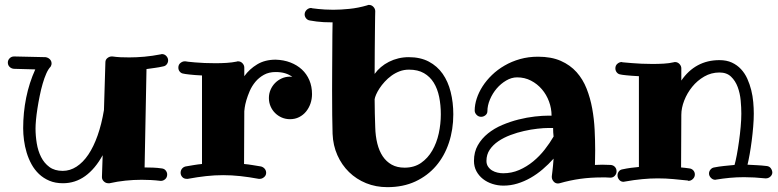

<svg xmlns="http://www.w3.org/2000/svg" viewBox="-20 -732 3197 789"><path d="M670.9 -483.9Q670.9 -475.1 665.3 -467.8Q659.7 -460.4 649.9 -459Q632.8 -455.1 615.7 -452.9Q598.6 -450.7 582 -448.2L574.2 -43.9Q591.3 -43.9 609.1 -43.2Q627 -42.5 644 -40Q654.8 -39.1 660.9 -31.5Q667 -23.9 667 -15.1Q667 -2.9 658.9 4.2Q650.9 11.2 642.1 11.2H639.2Q619.1 8.8 599.9 7.8Q580.6 6.8 562 6.8Q528.3 6.8 495.4 10.3Q462.4 13.7 430.2 21H424.8Q414.6 21 406.7 13.4Q398.9 5.9 398.9 -3.9V-4.9L401.9 -94.2Q371.1 -38.1 330.1 -8.5Q289.1 21 238.8 21Q207 21 182.9 10.7Q158.7 0.5 140.4 -16.8Q122.1 -34.2 109.6 -56.9Q97.2 -79.6 89.6 -104.7Q82 -129.9 78.6 -155.8Q75.2 -181.6 75.2 -205.1Q75.2 -269 87.6 -330.6Q100.1 -392.1 125 -446.8L37.1 -449.2Q26.4 -450.2 19.3 -457.3Q12.2 -464.4 12.2 -475.1Q12.2 -484.9 19.5 -492.4Q26.9 -500 38.1 -500L167 -497.1Q177.7 -495.6 184.8 -488.5Q191.9 -481.4 191.9 -471.2Q191.9 -467.3 190.7 -464.1Q189.5 -460.9 188 -458Q178.7 -448.7 170.4 -430.2Q162.1 -411.6 155.3 -387.9Q148.4 -364.3 143.1 -337.6Q137.7 -311 133.8 -285.9Q129.9 -260.7 127.9 -239.3Q126 -217.8 126 -204.1Q126 -173.8 131.1 -142.8Q136.2 -111.8 148.9 -86.7Q161.6 -61.5 183.1 -45.7Q204.6 -29.8 237.8 -29.8Q267.6 -29.8 294.4 -47.1Q321.3 -64.5 343 -96.7Q364.7 -128.9 381.1 -175.3Q397.5 -221.7 407.2 -279.8L413.1 -476.1Q413.1 -486.8 421.4 -493.4Q429.7 -500 439 -500H441.9Q458.5 -497.6 475.6 -496.8Q492.7 -496.1 511.2 -496.1Q541 -496.1 573.5 -499Q606 -502 641.1 -508.8Q642.1 -508.8 643.1 -509.3Q644 -509.8 645 -509.8Q656.2 -509.8 663.6 -501.7Q670.9 -493.7 670.9 -483.9Z M1171.9 -242.2Q1153.8 -242.2 1137.9 -249Q1122.1 -255.9 1110.4 -267.6Q1098.6 -279.3 1091.8 -295.2Q1085 -311 1085 -329.1Q1085 -347.2 1091.8 -363Q1098.6 -378.9 1110.4 -390.9Q1122.1 -402.8 1137.9 -409.9Q1153.8 -417 1171.9 -417Q1174.3 -417 1176.5 -416.5Q1178.7 -416 1181.2 -416Q1168.5 -425.8 1151.6 -430.9Q1134.8 -436 1112.8 -436Q1085 -436 1064.5 -424.6Q1043.9 -413.1 1029.5 -395.8Q1015.1 -378.4 1006.3 -358.2Q997.6 -337.9 992.4 -320.1Q987.3 -302.2 985.6 -289.6Q983.9 -276.9 983.9 -274.9L982.9 -58.1Q1000 -56.6 1017.3 -53.7Q1034.7 -50.8 1052.7 -47.9Q1062 -45.4 1067.9 -38.3Q1073.7 -31.2 1073.7 -22Q1073.7 -11.2 1065.4 -4.2Q1057.1 2.9 1047.9 2.9H1043Q1003.4 -4.4 967.8 -8.3Q932.1 -12.2 897 -12.2Q861.8 -12.2 826.7 -8.3Q791.5 -4.4 752 2.9H747.1Q735.8 2.9 729 -4.6Q722.2 -12.2 722.2 -22Q722.2 -31.2 727.5 -38.3Q732.9 -45.4 742.2 -47.9Q759.3 -50.8 776.4 -53.7Q793.5 -56.6 810.1 -58.1V-421.9Q779.3 -423.3 758.3 -425.8Q737.3 -428.2 734.9 -429.2Q725.1 -430.2 719 -437.3Q712.9 -444.3 712.9 -454.1Q712.9 -466.3 721.4 -473.1Q730 -480 738.8 -480H742.2Q742.7 -479.5 753.4 -478.3Q764.2 -477.1 781.2 -475.6Q798.3 -474.1 820.6 -473.1Q842.8 -472.2 865.7 -472.2Q889.2 -472.2 911.6 -473.6Q934.1 -475.1 953.1 -479Q954.1 -480 958 -480Q969.2 -480 976.6 -471.9Q983.9 -463.9 983.9 -454.1V-418.9Q1004.9 -448.2 1036.9 -467.5Q1068.8 -486.8 1112.8 -486.8Q1146 -485.8 1173.3 -475.3Q1200.7 -464.8 1220.5 -446.5Q1240.2 -428.2 1251.2 -402.6Q1262.2 -377 1262.2 -345.2Q1262.2 -325.2 1255.9 -306.6Q1249.5 -288.1 1237.8 -273.7Q1226.1 -259.3 1209.2 -250.7Q1192.4 -242.2 1171.9 -242.2Z M1791.5 -262.2Q1791.5 -300.3 1784.7 -333.7Q1777.8 -367.2 1762.5 -392.1Q1747.1 -417 1722.2 -431.4Q1697.3 -445.8 1660.6 -445.8Q1640.1 -445.8 1622.1 -439Q1604 -432.1 1588.6 -420.9Q1573.2 -409.7 1560.8 -396Q1548.3 -382.3 1539.6 -368.9Q1530.8 -355.5 1525.6 -343.5Q1520.5 -331.5 1519.5 -324.2Q1519.5 -293.9 1520.3 -265.1Q1521 -236.3 1522 -209Q1522.9 -172.9 1530.5 -142.3Q1538.1 -111.8 1552.7 -89.8Q1567.4 -67.9 1589.6 -55.4Q1611.8 -43 1642.6 -43Q1682.1 -43 1710.2 -62.5Q1738.3 -82 1756.3 -113.3Q1774.4 -144.5 1783 -183.6Q1791.5 -222.7 1791.5 -262.2ZM1842.8 -262.2Q1842.8 -199.7 1824.7 -145.3Q1806.6 -90.8 1772 -50.3Q1737.3 -9.8 1687 13.7Q1636.7 37.1 1571.8 37.1Q1524.9 37.1 1484.6 20.8Q1444.3 4.4 1414.3 -24.9Q1384.3 -54.2 1366.5 -94.2Q1348.6 -134.3 1346.7 -182.1Q1345.7 -212.4 1345.2 -259.5Q1344.7 -306.6 1344.7 -360.8Q1344.7 -401.4 1345 -442.9Q1345.2 -484.4 1345.5 -521.7Q1345.7 -559.1 1345.9 -589.8Q1346.2 -620.6 1346.7 -640.1Q1306.2 -640.1 1280.8 -643.6Q1255.4 -647 1252.9 -647.9Q1243.7 -649.4 1237.8 -656.7Q1231.9 -664.1 1231.9 -672.9Q1231.9 -679.2 1234.6 -684.1Q1237.3 -689 1241.2 -692.4Q1245.1 -695.8 1249.5 -697.5Q1253.9 -699.2 1257.8 -699.2Q1258.8 -699.2 1259.8 -699.2Q1260.7 -699.2 1261.7 -698.2Q1262.2 -698.2 1269 -697.3Q1275.9 -696.3 1287.6 -695.1Q1299.3 -693.8 1315.2 -692.9Q1331.1 -691.9 1349.6 -691.9Q1379.9 -691.9 1416 -695.6Q1452.1 -699.2 1488.8 -710Q1492.7 -711.9 1495.6 -711.9Q1506.8 -711.9 1514.4 -703.9Q1522 -695.8 1522 -686V-685.1Q1522 -684.6 1521.5 -663.3Q1521 -642.1 1520.8 -606.7Q1520.5 -571.3 1520 -524.9Q1519.5 -478.5 1519.5 -428.2Q1530.3 -443.4 1545.2 -456.1Q1560.1 -468.8 1578.4 -478Q1596.7 -487.3 1617.2 -492.2Q1637.7 -497.1 1659.7 -497.1Q1707.5 -497.1 1742.2 -478.8Q1776.9 -460.4 1799.1 -428.7Q1821.3 -397 1832 -354Q1842.8 -311 1842.8 -262.2Z M2254.9 -170.9Q2253.9 -179.2 2253.4 -188Q2252.9 -196.8 2252.9 -206.1H2234.9Q2215.3 -206.1 2188.7 -203.1Q2162.1 -200.2 2133.8 -193.8Q2105.5 -187.5 2077.6 -177Q2049.8 -166.5 2027.8 -151.6Q2005.9 -136.7 1992.4 -116.7Q1979 -96.7 1979 -70.8Q1979 -57.1 1985.6 -47.4Q1992.2 -37.6 2002.2 -31.5Q2012.2 -25.4 2024.4 -22.7Q2036.6 -20 2047.9 -20Q2082.5 -20 2113.5 -33.4Q2144.5 -46.9 2170.9 -68.6Q2197.3 -90.3 2218.3 -117.2Q2239.3 -144 2254.9 -170.9ZM2488.8 -2H2486.8Q2478.5 -2.9 2469.7 -2.9Q2460.9 -2.9 2452.6 -2.9Q2406.7 -2.9 2364.5 2.9Q2322.3 8.8 2279.8 21Q2278.3 21 2276.9 21.5Q2275.4 22 2272.9 22Q2261.7 22 2254.6 13.4Q2247.6 4.9 2247.6 -3.9V-7.8Q2247.6 -8.8 2250 -27.6Q2252.4 -46.4 2254.9 -80.1Q2233.9 -56.6 2210.2 -36.4Q2186.5 -16.1 2160.4 -1.2Q2134.3 13.7 2106.4 22.2Q2078.6 30.8 2048.8 30.8Q2025.4 30.8 2003.4 23.7Q1981.4 16.6 1964.6 3.4Q1947.8 -9.8 1937.7 -28.6Q1927.7 -47.4 1927.7 -70.8Q1927.7 -107.4 1943.6 -135.3Q1959.5 -163.1 1985.4 -183.8Q2011.2 -204.6 2044.2 -218.5Q2077.1 -232.4 2111.3 -241Q2145.5 -249.5 2177.7 -253.2Q2210 -256.8 2234.9 -256.8H2246.6Q2246.6 -286.6 2236.1 -314.9Q2225.6 -343.3 2206.8 -365.2Q2188 -387.2 2162.1 -400.6Q2136.2 -414.1 2105 -414.1Q2082 -414.1 2060.1 -401.1Q2038.1 -388.2 2021 -368.2Q2003.9 -348.1 1993.4 -323.2Q1982.9 -298.3 1982.9 -274.9Q1982.9 -265.1 1974.9 -258.5Q1966.8 -252 1957 -252Q1946.3 -252 1938.5 -260Q1930.7 -268.1 1930.7 -277.8Q1930.7 -301.3 1939 -326.9Q1947.3 -352.5 1963.1 -377.2Q1979 -401.9 2001.7 -423.8Q2024.4 -445.8 2053.5 -462.6Q2082.5 -479.5 2117.2 -489.3Q2151.9 -499 2190.9 -499Q2245.6 -499 2284.4 -481.9Q2323.2 -464.8 2349.4 -435.5Q2375.5 -406.2 2390.6 -367.7Q2405.8 -329.1 2413.6 -286.1Q2421.4 -243.2 2423.6 -198.7Q2425.8 -154.3 2425.8 -113.8Q2425.8 -93.3 2425.3 -78.6Q2424.8 -64 2424.8 -54.2Q2432.1 -54.2 2439.7 -54.7Q2447.3 -55.2 2454.6 -55.2Q2462.9 -55.2 2471.9 -54.7Q2481 -54.2 2489.7 -54.2Q2500.5 -53.2 2507.1 -45.9Q2513.7 -38.6 2513.7 -27.8Q2513.7 -17.6 2506.6 -9.8Q2499.5 -2 2488.8 -2Z M3153.8 -22Q3152.8 -12.2 3145 -5.6Q3137.2 1 3127.4 1H3125.5Q3102.1 -1.5 3080.3 -2.7Q3058.6 -3.9 3037.6 -3.9Q3006.8 -3.9 2978.8 -1.2Q2950.7 1.5 2923.8 5.9Q2922.9 5.9 2921.6 6.3Q2920.4 6.8 2919.4 6.8Q2909.2 6.8 2901.4 -1.2Q2893.6 -9.3 2893.6 -19Q2893.6 -27.8 2899.7 -35.2Q2905.8 -42.5 2914.6 -43.9Q2935.1 -47.9 2955.8 -50Q2976.6 -52.2 2998.5 -54.2Q3002.9 -69.3 3007.8 -95.2Q3012.7 -121.1 3016.8 -150.9Q3021 -180.7 3023.7 -210.9Q3026.4 -241.2 3026.4 -265.1Q3026.4 -290 3023.7 -319.3Q3021 -348.6 3011.5 -374.3Q3002 -399.9 2984.1 -417Q2966.3 -434.1 2936.5 -434.1Q2902.8 -434.1 2874 -417.5Q2845.2 -400.9 2824.5 -375.2Q2803.7 -349.6 2791.7 -318.8Q2779.8 -288.1 2779.8 -259.8V-258.8L2778.8 -43.9Q2787.6 -43 2795.9 -42.2Q2804.2 -41.5 2812.5 -40Q2822.3 -39.1 2828.9 -32Q2835.4 -24.9 2835.4 -15.1Q2835.4 -4.4 2827.4 3.4Q2819.3 11.2 2809.6 11.2Q2807.6 11.2 2806.6 9.8Q2777.3 6.8 2746.8 3.9Q2716.3 1 2682.6 1Q2652.3 1 2618.9 4.2Q2585.4 7.3 2547.4 14.2Q2545.4 15.1 2542.5 15.1Q2531.2 15.1 2524.4 6.8Q2517.6 -1.5 2517.6 -11.2Q2517.6 -20 2522.9 -27.3Q2528.3 -34.7 2537.6 -36.1Q2555.7 -40 2572.3 -42.2Q2588.9 -44.4 2605.5 -45.9V-418.9Q2574.7 -420.4 2554 -422.6Q2533.2 -424.8 2530.8 -425.8Q2521 -426.8 2514.9 -434.1Q2508.8 -441.4 2508.8 -451.2Q2508.8 -462.9 2517.1 -470Q2525.4 -477.1 2534.7 -477.1Q2536.6 -477.1 2537.6 -476.1Q2538.1 -476.1 2548.8 -475.1Q2559.6 -474.1 2576.9 -472.7Q2594.2 -471.2 2616.2 -470.2Q2638.2 -469.2 2661.6 -469.2Q2685.1 -469.2 2707.5 -470.5Q2730 -471.7 2748.5 -476.1Q2749.5 -476.1 2750.7 -476.6Q2752 -477.1 2753.4 -477.1Q2764.6 -477.1 2772.2 -469Q2779.8 -460.9 2779.8 -451.2V-400.9Q2808.1 -442.4 2847.4 -463.6Q2886.7 -484.9 2936.5 -484.9Q2965.8 -484.9 2987.5 -474.9Q3009.3 -464.8 3025.1 -447.8Q3041 -430.7 3051 -408.4Q3061 -386.2 3067.1 -361.8Q3073.2 -337.4 3075.4 -312.3Q3077.6 -287.1 3077.6 -265.1Q3077.6 -240.7 3075.2 -211.7Q3072.8 -182.6 3069.1 -153.8Q3065.4 -125 3060.8 -99.1Q3056.2 -73.2 3051.8 -55.2Q3070.3 -54.2 3090.1 -53.2Q3109.9 -52.2 3130.4 -49.8Q3141.6 -48.8 3147.7 -40.3Q3153.8 -31.7 3153.8 -22Z"/></svg>

Font: Ribeye
Style: Regular
Weight: 400
Designer: Astigmatic (AOETI)
Foundry: Astigmatic (AOETI)
Version: Version 1.000